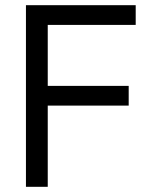

<svg xmlns="http://www.w3.org/2000/svg" viewBox="-20 -720 580 740"><path d="M80 0V-700H503V-624H164V-389H476V-313H164V0Z"/></svg>

Font: Space Grotesk Light
Style: Regular
Weight: 400
Version: Version 2.000